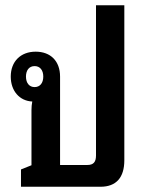

<svg xmlns="http://www.w3.org/2000/svg" viewBox="-20 -712 556 732"><path d="M60 0H363C423 0 454 -35 454 -101V-692H346V-119C346 -94 336 -83 313 -83H209V-420C209 -479 173 -515 116 -515C59 -515 21 -478 21 -420C21 -365 55 -327 103 -325C101 -314 100 -304 100 -292V-82L60 -66ZM112 -380C92 -380 79 -395 79 -420C79 -444 91 -460 112 -460C132 -460 145 -445 145 -420C145 -395 132 -380 112 -380Z"/></svg>

Font: Noto Sans Thai Looped UI Narrow Medium
Style: Regular
Weight: 500
Width: 4
Designer: Cadson Demak Team
Foundry: Cadson Demak Co., Ltd.
Version: Version 1.000